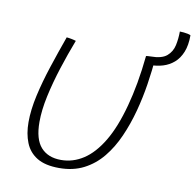

<svg xmlns="http://www.w3.org/2000/svg" viewBox="-75 -715 831 813"><g transform="rotate(10 340.5 -309.0)"><path d="M511 -510.5Q513.5 -511 519 -511.5Q524.5 -512 530.5 -512Q534.5 -512 538.8 -512Q543 -512 546.8 -512Q550.5 -512 552 -511.5Q547 -454.5 537.8 -394.5Q528.5 -334.5 513 -276.5Q497 -216.5 473.2 -162.8Q449.5 -109 415.8 -67.8Q382 -26.5 336.2 -3Q290.5 20.5 230.5 20.5Q170.5 20.5 135.2 -1Q100 -22.5 84.8 -60.8Q69.5 -99 69.5 -148.5Q69.5 -201.5 83.5 -264Q97.5 -326.5 119.8 -394.2Q142 -462 166.5 -530Q171 -529.5 176.5 -528.8Q182 -528 187 -527Q192.5 -526 197.2 -524.8Q202 -523.5 207 -522Q183.5 -461 162.5 -395.8Q141.5 -330.5 128.2 -269.2Q115 -208 115 -157.5Q115 -83 145.8 -48.8Q176.5 -14.5 232.5 -14.5Q283.5 -14.5 328.2 -43.5Q373 -72.5 409.8 -133.8Q446.5 -195 472.5 -292Q485 -338 494.8 -392.5Q504.5 -447 511 -510.5ZM535 -476 530.5 -512Q578 -512 599.8 -530.5Q621.5 -549 627.8 -578Q634 -607 634 -637.5Q642 -637.5 651.2 -636.5Q660.5 -635.5 668.8 -633.8Q677 -632 681 -629.5Q681 -586.5 669 -557Q657 -527.5 636.5 -509.8Q616 -492 589.8 -484Q563.5 -476 535 -476Z"/></g></svg>

Font: Grandstander Thin
Style: Italic
Weight: 100
Italic angle: -15°
Designer: Tyler Finck
Foundry: Etcetera Type Co
Version: Version 1.200